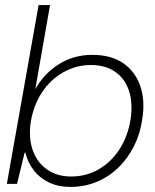

<svg xmlns="http://www.w3.org/2000/svg" viewBox="-20 -724 610 756"><path d="M257 12Q209 12 172 -6Q135 -24 112 -54.5Q89 -85 80 -123H77L47 0H7L132 -704H177L119 -373Q153 -434 211.5 -471Q270 -508 343 -508Q418 -508 465.5 -475Q513 -442 532.5 -384.5Q552 -327 540 -254Q532 -197 507.5 -148.5Q483 -100 446 -64Q409 -28 361 -8Q313 12 257 12ZM260 -29Q319 -29 368 -57Q417 -85 450 -135.5Q483 -186 494 -253Q504 -319 487.5 -367.5Q471 -416 432.5 -442Q394 -468 338 -468Q280 -468 229.5 -439.5Q179 -411 145.5 -360.5Q112 -310 101 -243Q92 -181 109 -132.5Q126 -84 165.5 -56.5Q205 -29 260 -29Z"/></svg>

Font: DM Sans 36pt ExtraLight
Style: Italic
Weight: 250
Italic angle: -10°
Designer: Colophon Foundry, Jonny Pinhorn
Foundry: Colophon Foundry
Version: Version 4.004;gftools[0.9.30]